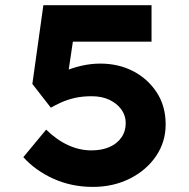

<svg xmlns="http://www.w3.org/2000/svg" viewBox="-20 -726 743 753"><path d="M344.3 7Q260.9 7 190.1 -24.8Q119.3 -56.6 71.5 -109.7L161.1 -217.7Q201.8 -177.6 246.8 -156.9Q291.8 -136.2 338.5 -136.2Q378.5 -136.2 408.7 -149.1Q438.8 -162 456 -186.6Q473.1 -211.1 473.1 -243.2Q473.1 -273.1 455.7 -297Q438.3 -320.8 408.6 -334.7Q378.9 -348.6 339.6 -348.6Q303 -348.6 273.7 -342Q244.4 -335.3 220.9 -324.7Q197.3 -314 179.4 -303.7L106.9 -396.7L150.1 -705.7H574.3V-562.7H230.8L274.2 -619L241.2 -397L182.3 -417.4Q201.9 -433.1 233.1 -446.6Q264.4 -460.2 300.7 -468.4Q337 -476.6 373.6 -476.6Q444.9 -476.6 502.4 -446.8Q559.9 -416.9 594.8 -363.4Q629.7 -309.9 629.7 -238Q629.7 -169 591.8 -113.5Q553.9 -58 489 -25.5Q424.1 7 344.3 7Z"/></svg>

Font: Lexend Giga
Style: Regular
Weight: 400
Designer: Bonnie Shaver-Troup, Thomas Jockin
Foundry: Lexend
Version: Version 1.007